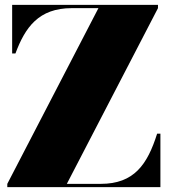

<svg xmlns="http://www.w3.org/2000/svg" viewBox="-20 -770 714 790"><path d="M30 -750V-550H43.5C83.5 -657 138.5 -736.5 275.5 -736.5H385L10 -13.5V0H640V-220H626.5C586.5 -93 531.5 -13.5 394.5 -13.5H255L630 -736.5V-750Z"/></svg>

Font: Bodoni* 16pt Fatface
Style: Regular
Weight: 900
Version: Version 2.3